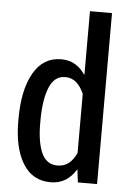

<svg xmlns="http://www.w3.org/2000/svg" viewBox="-54 -803 576 852"><g transform="rotate(5 233.5 -376.5)"><path d="M37.6 -257.8Q37.6 -387.2 80.6 -462.6Q123.5 -538.1 204.1 -538.1Q238.8 -538.1 264.9 -522.9Q291 -507.8 310.5 -479L312 -479.5V-761.7H410.2V0H324.7L317.9 -56.2L316.4 -56.6Q296.4 -23.9 268.6 -7.1Q240.7 9.8 203.1 9.8Q123 9.8 80.3 -59.3Q37.6 -128.4 37.6 -247.6ZM135.3 -247.6Q135.3 -162.6 157 -114.7Q178.7 -66.9 227.5 -66.9Q257.3 -66.9 277.8 -83.3Q298.3 -99.6 312 -130.4V-393.1Q298.3 -425.3 277.8 -443.1Q257.3 -460.9 228.5 -460.9Q179.7 -460.9 157.5 -405.8Q135.3 -350.6 135.3 -257.8Z"/></g></svg>

Font: Franco
Style: Regular
Weight: 400
Designer: Google
Version: Version 1.200311; 2013